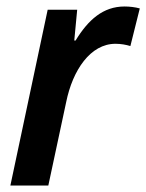

<svg xmlns="http://www.w3.org/2000/svg" viewBox="-20 -572 451 592"><path d="M12 0H129L184 -257C204 -356 259 -437 336 -437C353 -437 369 -434 382 -430L411 -546C397 -550 379 -552 364 -552C298 -552 252 -511 213 -447H209L218 -542H127Z"/></svg>

Font: Noto Sans SemiCondensed SemiBold
Style: Italic
Weight: 600
Width: 4
Italic angle: -12°
Designer: Monotype Design Team
Foundry: Monotype Imaging Inc.
Version: Version 2.013